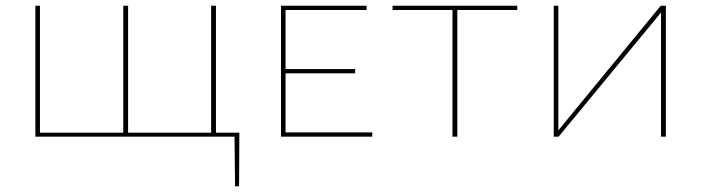

<svg xmlns="http://www.w3.org/2000/svg" viewBox="-20 -479 2457 673"><path d="M819 -14 818 174H804L802 0H104V-459H120V-14H412V-459H429V-14H720V-459H737V-14Z M981 -15H1285V0H965V-459H1265V-444H981V-237H1225V-222H981Z M1793 -459V-444H1583V0H1566V-444H1356V-459Z M2314 -459V0H2297V-435L1938 0H1921V-459H1937V-22L2296 -459Z"/></svg>

Font: EauTestSC Thin
Style: Regular
Weight: 250
Designer: Christian Thalmann (Catharsis Fonts)
Version: Version 0.001;PS 000.001;hotconv 1.0.88;makeotf.lib2.5.64775